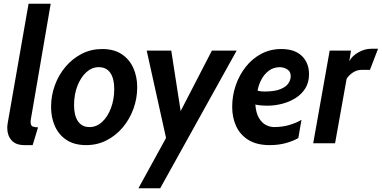

<svg xmlns="http://www.w3.org/2000/svg" viewBox="-20 -770 2052 1032"><path d="M112 10Q64.5 10 41.8 -16.2Q19 -42.5 19 -82.5Q19 -95.5 22.2 -113Q25.5 -130.5 33.5 -177.5L133.5 -750H252.5L152.5 -167.5Q149 -146 146.8 -135.2Q144.5 -124.5 144.5 -116Q144.5 -94.5 155.8 -90Q167 -85.5 184.5 -85.5L155.5 10Z M443.5 10Q380 10 338 -17.5Q296 -45 275.2 -91.8Q254.5 -138.5 254.5 -195Q254.5 -256 275 -312Q295.5 -368 332.8 -411.8Q370 -455.5 420 -481Q470 -506.5 529 -506.5Q592.5 -506.5 634.2 -478.8Q676 -451 696.8 -404.2Q717.5 -357.5 717.5 -301Q717.5 -240.5 697 -184.5Q676.5 -128.5 639.5 -84.8Q602.5 -41 552.5 -15.5Q502.5 10 443.5 10ZM461.5 -87Q499 -87 529 -114.8Q559 -142.5 576.5 -189.2Q594 -236 594 -292.5Q594 -347.5 573 -378.2Q552 -409 510.5 -409Q474 -409 444 -381.8Q414 -354.5 396 -308Q378 -261.5 378 -204.5Q378 -149 399.2 -118Q420.5 -87 461.5 -87Z M724 242 872.5 -28.5 768.5 -498H900.5L951 -173L1119 -498H1252L841 242Z M1583.5 -28Q1555 -11.5 1516 -0.8Q1477 10 1429.5 10Q1360.5 10 1315.8 -17.5Q1271 -45 1249.5 -91.5Q1228 -138 1228 -195.5Q1228 -255.5 1247 -311Q1266 -366.5 1301 -410.8Q1336 -455 1384.5 -480.8Q1433 -506.5 1492 -506.5Q1564.5 -506.5 1602.8 -469Q1641 -431.5 1641 -370.5Q1641 -327 1621 -295Q1601 -263 1568 -242.5Q1535 -222 1496 -212Q1457 -202 1419 -202Q1378.5 -202 1352.5 -208Q1356 -162 1372 -135.5Q1388 -109 1409.8 -98Q1431.5 -87 1453 -87Q1497.5 -87 1535.2 -98.2Q1573 -109.5 1600.5 -126ZM1486 -409Q1449.5 -409 1424 -389.2Q1398.5 -369.5 1383.8 -340.2Q1369 -311 1364.5 -282.5Q1382 -278 1400 -278Q1455.5 -278 1486.5 -290.5Q1517.5 -303 1530 -321.8Q1542.5 -340.5 1542.5 -360Q1542.5 -381.5 1530.8 -391.8Q1519 -402 1505.5 -405.5Q1492 -409 1486 -409Z M1663.5 0 1752 -498H1866.5L1857.5 -440Q1869.5 -467 1904.5 -487.5Q1939.5 -508 1976 -508H2012L1968.5 -394.5H1923.5Q1898.5 -394.5 1876.8 -380.2Q1855 -366 1843 -346L1781 0Z"/></svg>

Font: Cabin Condensed
Style: Bold Italic
Weight: 700
Width: 3
Italic angle: -10°
Designer: Pablo Impallari
Foundry: Pablo Impallari. http://www.impallari.com Igino Marini. http://www.ikern.com
Version: Version 3.001; ttfautohint (v1.8.3)